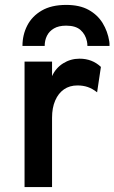

<svg xmlns="http://www.w3.org/2000/svg" viewBox="-20 -762 466 782"><path d="M80 0V-511H192V-452Q207 -485 237.2 -504Q267.5 -523 304 -523Q355.5 -523 391 -489.5L375.5 -386Q356.5 -401 337.5 -407.5Q318.5 -414 295.5 -414Q263.5 -414 240.5 -398Q217.5 -382 204.8 -352.5Q192 -323 192 -282.5V0ZM71.5 -575Q71.5 -620 91 -658Q110.5 -696 150 -719Q189.5 -742 249.5 -742Q304.5 -742 341 -721.8Q377.5 -701.5 398 -668Q418.5 -634.5 425 -594Q426 -589.5 426 -584.8Q426 -580 426 -575H336Q336 -580 335.5 -584.8Q335 -589.5 334 -594Q328 -622 308 -639.8Q288 -657.5 249.5 -657.5Q219 -657.5 199.8 -646.2Q180.5 -635 171.2 -616.2Q162 -597.5 162 -575Z"/></svg>

Font: Overpass SemiBold
Style: Regular
Weight: 600
Designer: Delve Withrington, Dave Bailey, Thomas Jockin
Foundry: Delve Fonts LLC
Version: Version 4.000